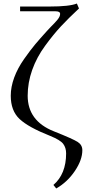

<svg xmlns="http://www.w3.org/2000/svg" viewBox="-20 -766 519 1089"><path d="M41 -223Q41 -273 60.5 -326Q80 -379 116.5 -431Q153 -483 180 -515Q207 -547 246 -590Q254 -599 268 -613.5Q282 -628 289.5 -635.5Q297 -643 305.5 -653.5Q314 -664 317.5 -672Q321 -680 321 -687Q321 -702 295 -702H94V-729H262Q374 -729 416 -746L428 -718Q368 -662 326 -617Q284 -572 236 -506.5Q188 -441 162.5 -369Q137 -297 137 -223Q137 -80 286 -21Q394 22 420.5 39Q447 56 447 86Q447 141 404.5 204Q362 267 299 303L283 283Q355 221 355 104Q355 72 338.5 50Q322 28 265 5Q141 -44 91 -91Q41 -138 41 -223Z"/></svg>

Font: Dihjauti
Style: Bold
Weight: 700
Designer: T. Christopher White
Version: Version 3.0.0